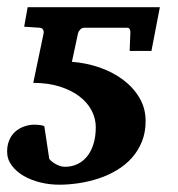

<svg xmlns="http://www.w3.org/2000/svg" viewBox="-32 -502 496 534"><path d="M328.6 -360.4 330.6 -411.1Q331.1 -416.5 328.9 -420.7Q326.7 -424.8 321.8 -424.8H202.1Q195.3 -424.8 190.7 -419.4Q186 -414.1 185.1 -409.7L168 -330.1Q207.5 -327.1 244.4 -314.5Q281.2 -301.8 309.8 -280.5Q338.4 -259.3 355.7 -230.2Q373 -201.2 373 -165.5Q373 -133.8 362.8 -108.4Q352.5 -83 335 -63.2Q317.4 -43.5 293.9 -29.3Q270.5 -15.1 243.7 -6.1Q216.8 2.9 188.2 7.3Q159.7 11.7 132.3 11.7Q106 11.7 80.1 5.4Q54.2 -1 33.7 -12.9Q13.2 -24.9 0.5 -42Q-12.2 -59.1 -12.2 -80.6Q-12.2 -98.1 -6.3 -112.1Q-0.5 -126 10 -135.5Q20.5 -145 34.7 -150.1Q48.8 -155.3 65.4 -155.3Q70.8 -155.3 79.1 -154.3Q87.4 -153.3 91.3 -150.9L105 -60.1Q111.3 -51.8 124.3 -44.9Q137.2 -38.1 148.4 -38.1Q167 -38.1 182.9 -45.4Q198.7 -52.7 210.2 -66.9Q221.7 -81.1 228 -101.6Q234.4 -122.1 234.4 -148.4Q234.4 -172.4 222.7 -194.8Q210.9 -217.3 188.7 -234.1Q166.5 -251 134.3 -261.2Q102.1 -271.5 60.5 -271.5L89.4 -409.7Q90.3 -414.1 88.1 -418.9Q85.9 -423.8 79.1 -424.8L35.2 -427.7L44.9 -481.9H412.6L389.2 -360.4Z"/></svg>

Font: Charis SIL
Style: Bold Italic
Weight: 700
Italic angle: -11°
Foundry: SIL International
Version: Version 4.112